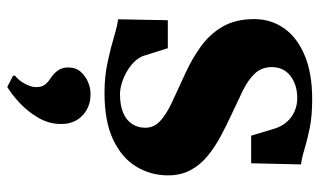

<svg xmlns="http://www.w3.org/2000/svg" viewBox="-189 -389 846 508"><g transform="rotate(90 234.0 -135.0)"><path d="M225.5 11.5Q182 11.5 144 3.2Q106 -5 77 -13.8Q48 -22.5 31 -24.5L33.5 -156H107.5L128.5 -89.5Q136 -72 153.2 -58.5Q170.5 -45 191.2 -37.2Q212 -29.5 229 -29.5Q259 -29.5 278.8 -38Q298.5 -46.5 308.2 -61.8Q318 -77 318 -96Q318 -119 300.8 -135.2Q283.5 -151.5 251.8 -166.5Q220 -181.5 176 -201.5Q137 -219 103.8 -242.8Q70.5 -266.5 50.5 -301Q30.5 -335.5 30.5 -384.5Q30.5 -429 55 -463.8Q79.5 -498.5 126.8 -518.2Q174 -538 242 -538Q288 -538 320.2 -531.2Q352.5 -524.5 375.2 -517.5Q398 -510.5 415 -508.5L412 -376.5H339L320 -439.5Q314 -458 302.2 -471.2Q290.5 -484.5 274.2 -491.5Q258 -498.5 239.5 -498.5Q216 -498.5 197.2 -490.2Q178.5 -482 168 -467Q157.5 -452 157.5 -431.5Q157.5 -404 175 -385.8Q192.5 -367.5 221.2 -353.8Q250 -340 282 -325Q312.5 -311 341.2 -295.5Q370 -280 393.2 -260.8Q416.5 -241.5 430.2 -216Q444 -190.5 444 -156.5Q444 -111 421 -72.8Q398 -34.5 349.8 -11.5Q301.5 11.5 225.5 11.5ZM308 127Q308 159 291.2 187.2Q274.5 215.5 251.8 236.5Q229 257.5 210.5 268.5H209.5L180.5 253.5L180 248.5Q193.5 238 202 221.5Q210.5 205 210.5 193Q210.5 178 204.5 169.8Q198.5 161.5 185.5 153Q174 145.5 166.2 134.5Q158.5 123.5 158.5 107.5Q158.5 87.5 170 74.5Q181.5 61.5 197.2 55Q213 48.5 226.5 48.5H230Q263.5 48.5 286 70.2Q308.5 92 308 127Z"/></g></svg>

Font: Merriweather 96pt ExtraBold
Style: Regular
Weight: 800
Version: Version 2.100